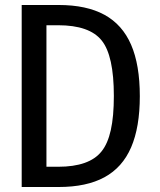

<svg xmlns="http://www.w3.org/2000/svg" viewBox="-20 -749 642 769"><path d="M214.8 0Q326.7 0 398.4 -39.1Q470.2 -78.1 505.1 -158.7Q540 -239.3 540 -363.8Q540 -489.3 505.1 -569.8Q470.2 -650.4 398.4 -689.7Q326.7 -729 214.8 -729H66.9V0ZM166 -647.9H212.9Q338.4 -647.9 387.2 -586.9Q436 -526.4 436 -364.7Q436 -282.7 423.8 -228Q411.6 -173.3 386.7 -142.6Q337.9 -81.1 212.9 -81.1H166Z"/></svg>

Font: Hack Dev
Style: Regular
Weight: 400
Designer: Christopher Simpkins
Foundry: Christopher Simpkins
Version: Version 2.0315